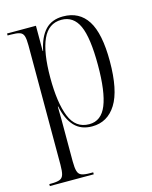

<svg xmlns="http://www.w3.org/2000/svg" viewBox="-117 -623 743 938"><g transform="rotate(-15 254.0 -154.0)"><path d="M17 238V228H26Q55 228 69.5 222.5Q84 217 89 200.5Q94 184 94 151V-453Q94 -485 89 -500.5Q84 -516 69 -521Q54 -526 24 -526H8V-536H154V-408H156Q170 -476 203 -511Q236 -546 293 -546Q375 -546 416.5 -481Q458 -416 458 -276Q458 -129 414.5 -59.5Q371 10 293 10Q237 10 204 -25Q171 -60 157 -127H155Q156 -95 156 -61Q156 -27 156 10V150Q156 183 161 200Q166 217 180.5 222.5Q195 228 223 228H239V238ZM282 -4Q343 -4 370 -71Q397 -138 397 -272Q397 -411 369.5 -471.5Q342 -532 281 -532Q216 -532 186 -466Q156 -400 156 -272Q156 -146 184.5 -75Q213 -4 282 -4Z"/></g></svg>

Font: Noto Serif Display Condensed Light
Style: Regular
Weight: 300
Width: 3
Designer: Monotype Design Team
Foundry: Monotype Imaging Inc.
Version: Version 2.009